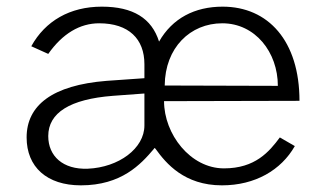

<svg xmlns="http://www.w3.org/2000/svg" viewBox="-20 -547 978 577"><path d="M473 -243 880 -244C880 -424 786 -527 649 -527C565 -527 498 -492 458 -422C436 -492 380 -527 286 -527C190 -527 116 -484 74 -408L125 -385C168 -446 220 -477 278 -477C367 -477 414 -430 414 -354V-312L300 -304C138 -291 60 -231 60 -134C60 -45 121 10 223 10C345 10 403 -53 442 -99C444 -103 445 -103 448 -99C479 -56 534 10 647 10C747 10 825 -36 866 -108L821 -134C789 -91 747 -41 653 -41C552 -41 473 -144 473 -243ZM648 -477C747 -477 815 -390 815 -289L475 -290C476 -404 552 -477 648 -477ZM414 -266V-170C414 -101 337 -44 244 -40C169 -37 125 -78 125 -138C125 -208 190 -249 319 -259Z"/></svg>

Font: United Sans ExtraLight
Style: Regular
Weight: 200
Designer: Pablo Impallari, Rodrigo Fuenzalida (Modified by Dan O. Williams)
Version: Version 1.000;PS 001.000;hotconv 1.0.88;makeotf.lib2.5.64775